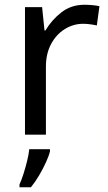

<svg xmlns="http://www.w3.org/2000/svg" viewBox="-20 -566 453 807"><path d="M335 -546Q350 -546 367.5 -544.5Q385 -543 398 -540L387 -459Q374 -462 358.5 -464Q343 -466 329 -466Q288 -466 252 -443.5Q216 -421 194.5 -380.5Q173 -340 173 -286V0H85V-536H157L167 -438H171Q197 -482 238 -514Q279 -546 335 -546ZM190 70Q186 88 173.5 115.5Q161 143 144.5 171Q128 199 110 221H62V209Q70 192 78.5 165.5Q87 139 94 110.5Q101 82 103 61H190Z"/></svg>

Font: Noto Sans Old South Arabian
Style: Regular
Weight: 400
Designer: Monotype Design Team
Foundry: Monotype Imaging Inc.
Version: Version 2.001; ttfautohint (v1.8.4.7-5d5b)